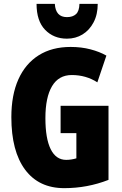

<svg xmlns="http://www.w3.org/2000/svg" viewBox="-20 -968 633 998"><path d="M295 -418H544V-33Q434 10 314 10Q182 10 110.5 -86Q39 -182 39 -359Q39 -474 75.5 -555.5Q112 -637 181 -680.5Q250 -724 347 -724Q403 -724 450.5 -711.5Q498 -699 533 -679L486 -540Q427 -578 353 -578Q285 -578 250.5 -520Q216 -462 216 -354Q216 -248 243.5 -192.5Q271 -137 324 -137Q350 -137 377 -145V-276H295ZM488 -948Q488 -893 466.5 -852Q445 -811 409 -789Q373 -767 328 -767Q259 -767 214.5 -813Q170 -859 170 -948H265Q269 -879 328 -879Q358 -879 375 -894.5Q392 -910 393 -948Z"/></svg>

Font: Noto Sans Sinhala UI ExtraCondensed Black
Style: Regular
Weight: 900
Width: 2
Designer: Jelle Bosma - Monotype Design Team
Foundry: Monotype Imaging Inc.
Version: Version 2.006; ttfautohint (v1.8.4.7-5d5b)